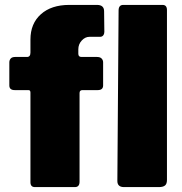

<svg xmlns="http://www.w3.org/2000/svg" viewBox="-20 -762 742 782"><path d="M375 -530Q388 -530 394 -523.5Q400 -517 400 -508V-414Q400 -395 378 -395H316Q304 -395 304 -383V-22Q304 0 285 0H122Q104 0 104 -20V-385Q104 -395 96 -395H40Q18 -395 18 -414V-508Q18 -517 23.5 -523.5Q29 -530 42 -530H90Q104 -530 104 -548V-601Q104 -666 146.5 -704Q189 -742 262 -742H375Q404 -742 404 -716L405 -632Q405 -624 400.5 -618Q396 -612 387 -612H344Q327 -612 313 -597Q299 -582 299 -561V-543Q299 -530 312 -530H375ZM660 -29Q660 -13 652 -6.5Q644 0 627 0H485Q458 0 458 -25L463 -719Q463 -742 482 -742H642Q660 -742 660 -721Z"/></svg>

Font: Libre Franklin Black
Style: Regular
Weight: 900
Designer: Pablo Impallari, Rodrigo Fuenzalida, Nhung Nguyen
Foundry: Impallari Type
Version: Version 3.000